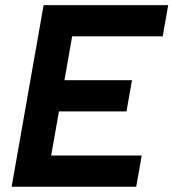

<svg xmlns="http://www.w3.org/2000/svg" viewBox="-20 -713 662 733"><path d="M24.4 0 125.5 -574.2 146.5 -693.4H622.1L601.1 -574.2H255.4L226.1 -406.7H483.9L462.9 -287.6H205.1L175.3 -119.1H521L500 0Z"/></svg>

Font: Cascadia Code PL
Style: Bold Italic
Weight: 700
Italic angle: -10°
Monospace: yes
Designer: Aaron Bell
Foundry: Saja Typeworks
Version: Version 2404.023; ttfautohint (v1.8.4)